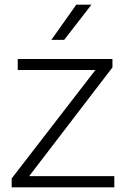

<svg xmlns="http://www.w3.org/2000/svg" viewBox="-20 -803 540 823"><path d="M470 -48V0H30V-38L389 -503H56V-550H462V-514L105 -48ZM307 -783H372L255 -632H200Z"/></svg>

Font: Krub Light
Style: Regular
Weight: 300
Designer: Ekaluck Peanpanawate
Foundry: Cadson Demak Co.,Ltd.
Version: Version 1.000; ttfautohint (v1.6)